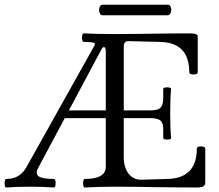

<svg xmlns="http://www.w3.org/2000/svg" viewBox="-22 -811 950 834"><path d="M4.9 -33.7Q24.9 -33.7 41 -39.3Q57.1 -44.9 69.8 -55.9Q82.5 -66.9 92.3 -84L389.2 -614.7Q393.6 -622.6 383.3 -625.7Q373 -628.9 341.3 -628.9Q336.9 -628.9 335 -638.2Q333 -647.5 335 -656.7Q336.9 -666 341.3 -666Q396 -663.1 476.6 -663.1Q517.1 -663.1 557.9 -663.6Q598.6 -664.1 639.2 -664.6Q720.7 -666 801.8 -666Q814 -666 821.8 -664.6Q829.6 -663.1 833.3 -660.4Q836.9 -657.7 836.9 -652.8V-496.1Q836.9 -490.7 827.9 -488.5Q818.8 -486.3 809.6 -488.5Q800.3 -490.7 800.3 -496.1Q800.3 -539.6 786.4 -568.6Q772.5 -597.7 744.4 -612.8Q716.3 -627.9 674.3 -628.9L535.6 -632.3Q525.9 -632.8 520.8 -626.7Q515.6 -620.6 515.6 -608.9V-127.9Q515.6 -98.6 525.1 -76.2Q534.7 -53.7 552 -41.7Q569.3 -29.8 591.8 -30.3L706.5 -33.7Q748.5 -34.7 776.9 -50Q805.2 -65.4 819.1 -94.2Q833 -123 833 -166Q833 -171.9 842 -174.1Q851.1 -176.3 860.4 -173.8Q869.6 -171.4 869.6 -166V-18.1Q869.6 -10.3 866 -5.6Q862.3 -1 854.5 1.2Q846.7 3.4 834 3.4Q789.1 3.4 744.6 2.9Q700.2 2.4 655.3 2Q610.8 1 566.2 0.5Q521.5 0 476.6 0Q407.2 0 346.2 3.4Q341.8 3.4 339.8 -5.6Q337.9 -14.6 339.8 -24.2Q341.8 -33.7 346.2 -33.7Q437.5 -33.7 437.5 -86.4V-589.8Q437.5 -598.1 434.6 -603Q431.6 -607.9 427.2 -606.2Q422.9 -604.5 418 -595.2L277.3 -331.5H629.9Q652.8 -331.5 665 -336.7Q677.2 -341.8 682.1 -354Q687 -366.2 687 -388.7V-424.8Q687 -429.2 695.6 -430.9Q704.1 -432.6 712.6 -430.9Q721.2 -429.2 721.2 -424.8Q717.3 -384.3 717.3 -318.4Q717.3 -252 721.2 -211.4Q721.2 -207 712.6 -205.3Q704.1 -203.6 695.6 -205.3Q687 -207 687 -211.4V-251.5Q687 -278.3 674.1 -288.1Q661.1 -297.9 629.9 -297.9H259.3L144 -82Q130.4 -56.2 146.2 -44.9Q162.1 -33.7 212.4 -33.7Q216.8 -33.7 218.8 -24.4Q220.7 -15.1 218.8 -5.9Q216.8 3.4 212.4 3.4Q164.1 0 108.9 0Q53.2 0 4.9 3.4Q0.5 3.4 -1.2 -5.9Q-2.9 -15.1 -1.2 -24.4Q0.5 -33.7 4.9 -33.7ZM423.3 -790.5H707.5Q716.8 -790.5 720.2 -779.1Q723.6 -767.6 719.7 -756.1Q715.8 -744.6 705.6 -744.6H423.3Q414.1 -744.6 410.4 -756.1Q406.7 -767.6 410.4 -779.1Q414.1 -790.5 423.3 -790.5Z"/></svg>

Font: Junicode Two Beta VF
Style: Regular
Weight: 400
Designer: Peter S. Baker
Foundry: Briery Creek Software
Version: Version 1.031 beta; ttfautohint (v1.8.1.43-b0c9)